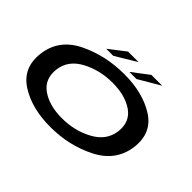

<svg xmlns="http://www.w3.org/2000/svg" viewBox="-136 -994 1276 1276"><g transform="rotate(45 502.0 -356.0)"><path d="M432.5 4.5Q608 4.5 754.2 -69.5Q900.5 -143.5 921 -295.5Q940 -444.5 824 -518.2Q708 -592 532.5 -592Q356 -592 209.2 -520Q62.5 -448 43 -295.5Q24 -147 140 -71.2Q256 4.5 432.5 4.5ZM446 -91Q327.5 -91 253.5 -143Q179.5 -195 191.5 -294.5Q204 -392.5 301.2 -444.5Q398.5 -496.5 517.5 -496.5Q637 -496.5 710.8 -445.2Q784.5 -394 772.5 -294.5Q759.5 -196.5 662.2 -143.8Q565 -91 446 -91ZM545.5 -626H612.5L765 -715.5H663ZM328 -626H394.5L543 -715.5H444Z"/></g></svg>

Font: Anybody ExtraExpanded Medium
Style: Italic
Weight: 500
Width: 8
Italic angle: -10°
Version: Version 1.113;gftools[0.9.25]